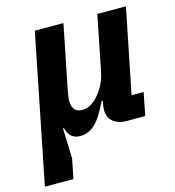

<svg xmlns="http://www.w3.org/2000/svg" viewBox="-134 -616 829 908"><g transform="rotate(-15 280.5 -162.5)"><path d="M114 200H-26L119 -525H259L197 -215Q194 -201 192 -186Q190 -171 190 -160Q190 -135 202 -120Q214 -105 239 -105Q265 -105 285.5 -118.5Q306 -132 323 -153Q340 -174 352.5 -199.5Q365 -225 371 -255L425 -525H565L482 -112H541L519 0H426Q389 0 363.5 -20Q338 -40 338 -77Q338 -85 339 -94Q340 -103 341 -107L344 -122H338Q302 -46 270 -17Q238 12 197 12Q172 12 155.5 -2.5Q139 -17 133 -44H128L133 103Z"/></g></svg>

Font: IBM Plex Sans
Style: Italic
Weight: 400
Italic angle: -11.31°
Designer: Mike Abbink, Paul van der Laan, Pieter van Rosmalen
Foundry: Bold Monday
Version: Version 3.201